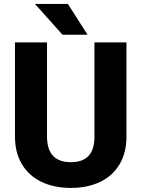

<svg xmlns="http://www.w3.org/2000/svg" viewBox="-20 -921 701 951"><path d="M54.2 0ZM606.4 -245.1Q606.4 -164.1 572 -106.7Q537.6 -49.3 475.3 -19.8Q413.1 9.8 331.1 9.8Q248.5 9.8 186.3 -19.8Q124 -49.3 89.1 -106.7Q54.2 -164.1 54.2 -245.1V-710.9H212.9V-245.1Q212.9 -117.7 331.1 -117.7Q388.7 -117.7 418.2 -148.4Q447.8 -179.2 447.8 -245.1V-710.9H606.4ZM289.6 -749 153.3 -901.4H316.4L413.6 -749Z"/></svg>

Font: Heebo ExtraBold
Style: Regular
Weight: 800
Designer: Oded Ezer
Foundry: Meir Sadan
Version: Version 2.001; ttfautohint (v1.5.14-ce02) -l 8 -r 50 -G 200 